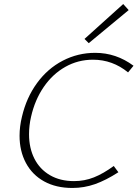

<svg xmlns="http://www.w3.org/2000/svg" viewBox="-20 -926 682 952"><path d="M77 -253Q77 -299 89 -348Q111 -442 163.5 -514Q216 -586 291 -625Q366 -664 452 -664Q556 -664 642 -600L615 -567Q538 -630 441 -630Q367 -630 304 -594.5Q241 -559 197 -495Q153 -431 134 -347Q124 -304 124 -260Q124 -192 150.5 -139.5Q177 -87 227.5 -57.5Q278 -28 347 -28Q399 -28 445.5 -46.5Q492 -65 544 -103L567 -72Q505 -32 451 -13Q397 6 339 6Q258 6 199 -26.5Q140 -59 108.5 -118Q77 -177 77 -253ZM399 -733 591 -906 618 -876 420 -712Z"/></svg>

Font: Ysabeau Light
Style: Italic
Weight: 300
Italic angle: -12°
Designer: Christian Thalmann (Catharsis Fonts)
Version: Version 0.003